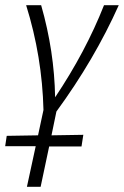

<svg xmlns="http://www.w3.org/2000/svg" viewBox="-35 -433 479 742"><path d="M164 90 287 88 280 133H155L122 289H69L103 132H-15L-9 92L112 90L133 -8Q128 -214 66 -413H124Q175 -235 178 -57Q296 -233 367 -413H424Q330 -203 183 -2Z"/></svg>

Font: Ysabeau Semilight
Style: Italic
Weight: 300
Italic angle: -12°
Designer: Christian Thalmann (Catharsis Fonts)
Version: Version 0.003